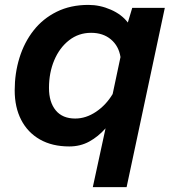

<svg xmlns="http://www.w3.org/2000/svg" viewBox="-20 -586 693 784"><path d="M341 -566Q388 -566 432.5 -546.5Q477 -527 502 -494L520 -554H653L497 178H359L411 -62Q381 -28 344.5 -8Q308 12 263 12Q193 12 143 -16.5Q93 -45 66.5 -96.5Q40 -148 40 -217Q40 -287 59.5 -350Q79 -413 117 -461.5Q155 -510 211.5 -538Q268 -566 341 -566ZM287 -102Q331 -102 372 -129.5Q413 -157 440 -202L472 -353Q465 -398 433 -425Q401 -452 352 -452Q301 -452 262 -421.5Q223 -391 201.5 -340Q180 -289 180 -227Q180 -169 207.5 -135.5Q235 -102 287 -102Z"/></svg>

Font: Azeret Mono Thin SemiBold
Style: Italic
Weight: 600
Italic angle: -12°
Version: Version 1.002